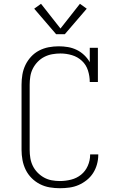

<svg xmlns="http://www.w3.org/2000/svg" viewBox="-20 -988 640 1016"><path d="M297 8Q270 8 243 3.5Q216 -1 191.5 -13.5Q167 -26 147.5 -45.5Q128 -65 116 -89.5Q104 -114 99 -141Q94 -168 94 -195V-540Q94 -567 98.5 -593.5Q103 -620 114.5 -644Q126 -668 144.5 -688Q163 -708 187 -720.5Q211 -733 237.5 -738Q264 -743 291 -743Q315 -743 339 -739Q363 -735 385 -724.5Q407 -714 425 -697Q443 -680 455 -659V-735H498V-554H455Q455 -585 445.5 -615Q436 -645 413.5 -666Q391 -687 361 -696Q331 -705 300 -705Q278 -705 256 -701Q234 -697 214.5 -687Q195 -677 179.5 -661Q164 -645 154 -625.5Q144 -606 140.5 -584Q137 -562 137 -540V-195Q137 -173 140.5 -151.5Q144 -130 153.5 -110.5Q163 -91 178.5 -75Q194 -59 213 -48.5Q232 -38 253.5 -34Q275 -30 297 -30Q327 -30 356.5 -37.5Q386 -45 409 -63.5Q432 -82 444.5 -110.5Q457 -139 457 -169Q457 -169 457 -169.5Q457 -170 457 -171H500Q500 -170 500 -169.5Q500 -169 500 -168Q500 -143 493 -118Q486 -93 472.5 -72Q459 -51 439 -35Q419 -19 396 -9Q373 1 347.5 4.5Q322 8 297 8ZM277 -807 161 -942 197 -968 300 -837 403 -968 439 -942 323 -807Z"/></svg>

Font: Iosevka Curly Slab XLtEx
Style: Regular
Weight: 200
Width: 7
Monospace: yes
Designer: Belleve Invis
Foundry: Belleve Invis
Version: Version 11.1.0; ttfautohint (v1.8.3)